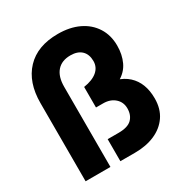

<svg xmlns="http://www.w3.org/2000/svg" viewBox="-171 -872 960 1004"><g transform="rotate(-30 309.0 -370.0)"><path d="M356 0H268V-133H334Q390 -133 414 -157Q438 -181 438 -221Q438 -259 411 -283Q384 -307 341 -307H298V-431Q351 -439 379.5 -463Q408 -487 408 -524Q408 -565 384.5 -587.5Q361 -610 318 -610Q265 -610 236.5 -577.5Q208 -545 208 -484V0H58V-472Q58 -597 125.5 -668.5Q193 -740 317 -740Q389 -740 442.5 -714.5Q496 -689 526 -642Q556 -595 556 -532Q556 -478 536 -435.5Q516 -393 472.5 -368.5Q429 -344 359 -344V-392Q476 -392 532 -340.5Q588 -289 588 -195Q588 -132 558 -88.5Q528 -45 476 -22.5Q424 0 356 0Z"/></g></svg>

Font: SUSE ExtraBold
Style: Regular
Weight: 800
Designer: Rene Bieder
Foundry: SUSE
Version: Version 1.000